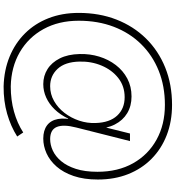

<svg xmlns="http://www.w3.org/2000/svg" viewBox="28 -828 1019 1116"><g transform="rotate(90 538.0 -270.5)"><path d="M483 218.5Q388.5 216 310 183.8Q231.5 151.5 174.5 94.2Q117.5 37 86.5 -42.2Q55.5 -121.5 55.5 -218Q55.5 -338 94.2 -437.2Q133 -536.5 204.2 -609Q275.5 -681.5 373.5 -721Q471.5 -760.5 590 -760.5Q686.5 -760.5 766.2 -729.5Q846 -698.5 903.8 -641.2Q961.5 -584 992.8 -505Q1024 -426 1024 -329.5L979 -327Q979 -446 929.5 -534Q880 -622 792.2 -670.5Q704.5 -719 590 -719Q481.5 -719 391.8 -683Q302 -647 236.8 -580.5Q171.5 -514 136.2 -422Q101 -330 101 -218Q101 -101.5 149.5 -13.5Q198 74.5 284 124.5Q370 174.5 483 177Q561.5 177 629 158.2Q696.5 139.5 750.5 104.5L774 139.5Q715 177 641.8 198Q568.5 219 483 218.5ZM469.5 -12Q421.5 -12 382.5 -36.5Q343.5 -61 319.8 -108.2Q296 -155.5 294.5 -224Q293 -283 309.5 -337Q326 -391 358.5 -433.5Q391 -476 437.2 -500.5Q483.5 -525 541 -525Q596.5 -525 638.2 -500Q680 -475 704 -428Q728 -381 730 -315Q730 -290 725.8 -264Q721.5 -238 713 -213L679.5 -154.5L669.5 -156.5Q647.5 -110.5 616.2 -78.2Q585 -46 547.5 -29Q510 -12 469.5 -12ZM481.5 -52Q528 -52 567.8 -74.8Q607.5 -97.5 636.8 -135.5Q666 -173.5 681.8 -220.5Q697.5 -267.5 695.5 -316.5Q693 -398 652.5 -441.5Q612 -485 545.5 -485Q481 -485 434 -448Q387 -411 361.8 -351Q336.5 -291 338.5 -221.5Q340.5 -138.5 380.8 -95.2Q421 -52 481.5 -52ZM786 -12Q738.5 -12 709.2 -33.8Q680 -55.5 672.2 -97.8Q664.5 -140 680.5 -201.5L725 -281.5L703.5 -303L756.5 -516H800.5L721.5 -203Q702.5 -129 718.5 -90.5Q734.5 -52 789 -52Q822.5 -52 856 -67.5Q889.5 -83 917.2 -116Q945 -149 962 -201.2Q979 -253.5 979 -327L1024 -329.5Q1024 -248.5 1003.5 -188.5Q983 -128.5 948.5 -89.2Q914 -50 871.8 -31Q829.5 -12 786 -12Z"/></g></svg>

Font: Hepta Slab ExtraLight Light
Style: Regular
Weight: 300
Version: Version 1.100